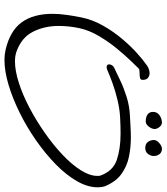

<svg xmlns="http://www.w3.org/2000/svg" viewBox="36 -726 729 840"><g transform="rotate(90 400.0 -306.5)"><path d="M242 38Q220 38 198 33Q116 14 78.5 -37Q41 -88 41 -172Q41 -201 45.5 -232.5Q50 -264 57 -300Q67 -348 92.5 -393Q118 -438 150 -476Q182 -514 212 -541Q242 -568 261 -581Q267 -587 278.5 -592Q290 -597 301 -597Q312 -597 321 -590Q330 -583 330 -566Q330 -556 319 -554.5Q308 -553 296 -553Q284 -553 280 -549Q271 -540 246 -514Q221 -488 191.5 -452Q162 -416 137.5 -374Q113 -332 104 -291Q99 -268 96.5 -245Q94 -222 94 -199Q94 -137 119.5 -86.5Q145 -36 208 -14Q226 -8 249 -8Q290 -8 343 -25Q396 -42 452 -71.5Q508 -101 561 -138Q614 -175 657 -215.5Q700 -256 725 -295.5Q750 -335 750 -368Q750 -371 750 -374.5Q750 -378 749 -381Q729 -437 680 -453.5Q631 -470 566 -470Q549 -470 531 -469.5Q513 -469 494 -468Q457 -466 417.5 -456.5Q378 -447 343.5 -434.5Q309 -422 287 -412Q280 -409 274 -409Q262 -409 262 -421Q262 -426 266.5 -433Q271 -440 281 -444Q302 -454 333.5 -469Q365 -484 404.5 -496.5Q444 -509 488 -511Q511 -512 534.5 -513.5Q558 -515 583 -515Q626 -515 667 -506.5Q708 -498 742 -473.5Q776 -449 796 -400Q798 -393 799 -385.5Q800 -378 800 -370Q800 -326 773 -279Q746 -232 699.5 -186.5Q653 -141 595 -100.5Q537 -60 474.5 -29Q412 2 352 20Q292 38 242 38ZM512 -580Q493 -580 481.5 -588Q470 -596 470 -612Q470 -629 483.5 -639.5Q497 -650 516 -651Q527 -651 535.5 -641Q544 -631 545 -620Q545 -607 534.5 -593.5Q524 -580 512 -580ZM628 -578Q610 -578 601.5 -589.5Q593 -601 593 -616Q593 -628 606.5 -639.5Q620 -651 631 -651Q647 -651 655 -640Q663 -629 663 -615Q663 -602 654 -590Q645 -578 628 -578Z"/></g></svg>

Font: Grape Nuts
Style: Regular
Weight: 400
Designer: Robert E. Leuschke
Foundry: Robert E. Leuschke
Version: Version 1.010; ttfautohint (v1.8.3)